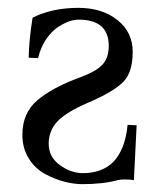

<svg xmlns="http://www.w3.org/2000/svg" viewBox="-20 -459 411 489"><path d="M328 -140 321 0Q312 -2 298 -2Q286 -2 279 0Q242 10 189 10Q169 10 145 4Q121 -2 95.5 -15.5Q70 -29 53.5 -55Q37 -81 37 -116Q37 -171 75 -203.5Q113 -236 184 -262Q225 -277 241 -294.5Q257 -312 257 -342Q257 -409 180 -409Q170 -409 157.5 -405Q145 -401 129 -391Q113 -381 98.5 -360.5Q84 -340 77 -311L53 -312Q54 -358 63 -414Q113 -439 180 -439Q240 -439 279 -408Q318 -377 318 -327Q318 -275 294 -250.5Q270 -226 208 -199Q149 -174 126.5 -150Q104 -126 104 -93Q104 -59 132.5 -38.5Q161 -18 191 -18Q240 -18 269 -47Q299 -79 305 -141Z"/></svg>

Font: Libertinus Sans
Style: Regular
Weight: 400
Designer: Philipp H. Poll
Foundry: Khaled Hosny
Version: Version 6.1